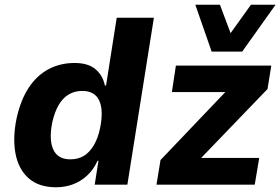

<svg xmlns="http://www.w3.org/2000/svg" viewBox="-20 -780 1184 811"><path d="M217 11Q144 11 101 -27Q58 -65 45.5 -131Q33 -197 50 -280Q67 -357 101 -409Q135 -461 184.5 -487.5Q234 -514 295 -514Q352 -514 383 -488Q414 -462 423 -419H428L473 -705H630L518 0H380L396 -101H392Q375 -63 347.5 -38Q320 -13 287 -1Q254 11 217 11ZM277 -107Q310 -107 334 -121.5Q358 -136 376 -166Q394 -196 403 -240Q418 -315 399 -355.5Q380 -396 327 -396Q296 -396 271 -381.5Q246 -367 228.5 -337.5Q211 -308 201 -264Q186 -190 205 -148.5Q224 -107 277 -107ZM641 0 658 -104 965 -426 950 -391H706L723 -503H1126L1110 -404L798 -80L813 -113H1075L1056 0ZM874 -562 805 -760H909L954 -640L1040 -760H1144L1003 -562Z"/></svg>

Font: Nunito Sans 7pt SemiCondensed ExtraBold
Style: Italic
Weight: 800
Width: 4
Italic angle: -9°
Designer: Vernon Adams
Foundry: Vernon Adams
Version: Version 3.101;gftools[0.9.27]